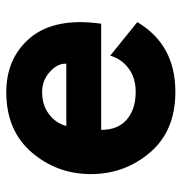

<svg xmlns="http://www.w3.org/2000/svg" viewBox="-4 -548 564 595"><g transform="rotate(-90 277.5 -251.0)"><path d="M402 -191 506 -107Q436 11 290 11Q169 11 102 -67.5Q35 -146 35 -251Q35 -356 102.5 -434.5Q170 -513 289 -513Q396 -513 459 -437Q521 -360 501 -219H172Q172 -167 204 -139.5Q236 -112 290 -112Q333 -112 362.5 -134Q392 -156 402 -191ZM184 -327H377Q379 -353 352.5 -377.5Q326 -402 289 -402Q249 -402 221 -381Q193 -360 184 -327Z"/></g></svg>

Font: LilGrotesk Bold
Style: Regular
Weight: 700
Designer: BSozoo
Foundry: BSozoo
Version: Version 1.001;PS 001.001;hotconv 1.0.70;makeotf.lib2.5.58329